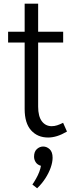

<svg xmlns="http://www.w3.org/2000/svg" viewBox="-20 -743 400 1052"><path d="M183.4 288.6 157.5 268.1Q168.1 252.8 178.1 234.8Q188.2 216.9 195.1 198.8Q202 180.7 204.3 165.5Q184.9 160 175.7 145.8Q166.6 131.6 166.6 115.6Q166.6 87.7 182.1 73.7Q197.6 59.8 216.5 59.8Q236.2 59.8 252.2 74.7Q268.2 89.7 268.2 121.3Q268.2 145.8 257.8 175.4Q247.4 205 228.3 234.5Q209.2 264 183.4 288.6ZM243.6 10.5Q185.9 10.5 150.5 -28.8Q115.1 -68.1 115.1 -145.4V-723H189V-158.8Q189 -105.6 209.3 -78.6Q229.6 -51.6 263.5 -51.6Q278 -51.6 293.1 -56.4Q308.2 -61.2 325.7 -70.2L347 -22.2Q318.8 -5.6 293.1 2.5Q267.5 10.5 243.6 10.5ZM24.4 -510V-569H326.1V-510Z"/></svg>

Font: Yaldevi ExtraLight
Style: Regular
Weight: 200
Designer: Sol Matas, Rajitha Manaperi, Kosala Senevirathne
Foundry: Mooniak
Version: Version 1.100